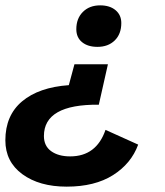

<svg xmlns="http://www.w3.org/2000/svg" viewBox="-26 -529 617 717"><path d="M348 -509Q384 -509 405.5 -491Q427 -473 427 -443Q427 -402 402.5 -378Q378 -354 338 -354Q302 -354 280.5 -371.5Q259 -389 259 -420Q259 -460 283.5 -484.5Q308 -509 348 -509ZM377 -289 343 -138Q138 -140 138 -21Q138 16 165 35.5Q192 55 236 55Q334 55 368 -44L490 11Q464 82 396 125Q328 168 223 168Q121 168 57.5 121.5Q-6 75 -6 -5Q-6 -98 56.5 -150.5Q119 -203 231 -211L252 -289Z"/></svg>

Font: Elaine Sans SemiBold
Style: Italic
Weight: 600
Italic angle: -13°
Designer: Wei Huang
Foundry: Wei Huang
Version: Version 2.001;December 24, 2019;FontCreator 12.0.0.2547 64-b